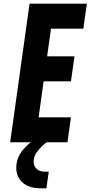

<svg xmlns="http://www.w3.org/2000/svg" viewBox="-20 -770 490 1039"><path d="M450 -750 431 -615H256L235 -465H383L364 -330H216L189 -135H364L345 0H35L140 -750ZM201 249Q136.5 249 102.2 218Q68 187 68 138Q68 80.5 110 34.2Q152 -12 212 -45H239L233 0Q207 19 184.5 46Q162 73 162 104Q162 128.5 178 143.8Q194 159 224 159H244L231 249Z"/></svg>

Font: Mohave Light
Style: Bold Italic
Weight: 700
Italic angle: -8°
Version: Version 2.003